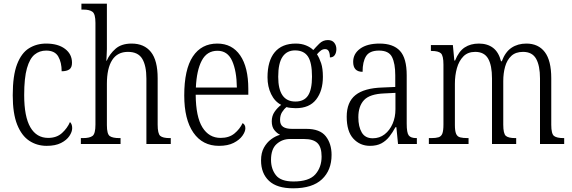

<svg xmlns="http://www.w3.org/2000/svg" viewBox="-20 -780 3099 1040"><path d="M233 10Q180 10 138.5 -17.5Q97 -45 73 -105Q49 -165 49 -264Q49 -371 72.5 -432Q96 -493 137 -518.5Q178 -544 230 -544Q294 -544 332 -515.5Q370 -487 370 -440Q370 -414 355.5 -404Q341 -394 314 -394Q314 -442 295.5 -474Q277 -506 230 -506Q194 -506 167.5 -484.5Q141 -463 126 -410.5Q111 -358 111 -265Q111 -148 144.5 -90.5Q178 -33 241 -33Q287 -33 316 -59.5Q345 -86 359 -119Q371 -108 371 -86Q371 -66 356 -43.5Q341 -21 310.5 -5.5Q280 10 233 10Z M418 0V-32H429Q466 -32 481.5 -44Q497 -56 497 -105V-656Q497 -704 481 -716Q465 -728 433 -728H421V-760H559V-514Q559 -496 557.5 -477Q556 -458 556 -451H558Q574 -488 606 -516Q638 -544 693 -544Q761 -544 797.5 -498.5Q834 -453 834 -356V-105Q834 -56 848 -44Q862 -32 899 -32H905V0H773V-354Q773 -424 750.5 -461.5Q728 -499 673 -499Q616 -499 587.5 -454.5Q559 -410 559 -326V-102Q559 -54 574.5 -43Q590 -32 627 -32H633V0Z M1166 10Q1077 10 1027.5 -61.5Q978 -133 978 -263Q978 -404 1024.5 -474Q1071 -544 1157 -544Q1237 -544 1281 -480Q1325 -416 1325 -298V-267H1040Q1041 -147 1076.5 -90Q1112 -33 1175 -33Q1221 -33 1250 -57Q1279 -81 1294 -113Q1300 -110 1304.5 -103.5Q1309 -97 1309 -85Q1309 -67 1293 -44.5Q1277 -22 1245.5 -6Q1214 10 1166 10ZM1263 -306Q1262 -395 1237.5 -450Q1213 -505 1158 -505Q1101 -505 1073 -452Q1045 -399 1041 -306Z M1568 240Q1480 240 1437 199.5Q1394 159 1394 89Q1394 48 1409.5 20Q1425 -8 1448.5 -25.5Q1472 -43 1497 -50Q1480 -58 1466 -75.5Q1452 -93 1452 -123Q1452 -152 1467 -174Q1482 -196 1503 -212Q1468 -230 1448.5 -270.5Q1429 -311 1429 -361Q1429 -450 1468 -497Q1507 -544 1582 -544Q1613 -544 1637.5 -534Q1662 -524 1677 -509Q1690 -524 1709.5 -543.5Q1729 -563 1756 -563Q1779 -563 1790.5 -548.5Q1802 -534 1802 -514Q1802 -495 1793.5 -482Q1785 -469 1767 -469Q1767 -490 1761 -502Q1755 -514 1741 -514Q1729 -514 1719 -507Q1709 -500 1697 -486Q1710 -466 1719.5 -437.5Q1729 -409 1729 -364Q1729 -288 1692.5 -241Q1656 -194 1582 -194Q1572 -194 1556 -195.5Q1540 -197 1532 -200Q1518 -189 1507.5 -172Q1497 -155 1497 -130Q1497 -104 1513.5 -93Q1530 -82 1562 -82H1639Q1713 -82 1744.5 -42Q1776 -2 1776 59Q1776 142 1724 191Q1672 240 1568 240ZM1580 -230Q1627 -230 1648.5 -262.5Q1670 -295 1670 -365Q1670 -441 1648 -474Q1626 -507 1578 -507Q1534 -507 1510.5 -472.5Q1487 -438 1487 -364Q1487 -230 1580 -230ZM1570 203Q1654 203 1688 164.5Q1722 126 1722 68Q1722 17 1699.5 -5Q1677 -27 1628 -27H1550Q1509 -27 1478.5 0Q1448 27 1448 86Q1448 135 1474.5 169Q1501 203 1570 203Z M1984 10Q1930 10 1894 -29Q1858 -68 1858 -148Q1858 -227 1905.5 -265Q1953 -303 2052 -306L2121 -309V-372Q2121 -436 2103.5 -471Q2086 -506 2033 -506Q1982 -506 1963 -476Q1944 -446 1944 -391Q1893 -391 1893 -445Q1893 -489 1931 -516.5Q1969 -544 2036 -544Q2110 -544 2146.5 -504.5Q2183 -465 2183 -372V-110Q2183 -61 2194 -46.5Q2205 -32 2235 -32H2238V0H2136L2127 -91H2122Q2107 -63 2089 -40Q2071 -17 2046 -3.5Q2021 10 1984 10ZM1999 -31Q2036 -31 2063.5 -52.5Q2091 -74 2106.5 -109.5Q2122 -145 2122 -188V-277L2062 -274Q1983 -271 1952 -238Q1921 -205 1921 -145Q1921 -94 1939.5 -62.5Q1958 -31 1999 -31Z M2303 0V-32H2316Q2341 -32 2355.5 -36.5Q2370 -41 2376 -56.5Q2382 -72 2382 -106V-430Q2382 -479 2368 -491.5Q2354 -504 2318 -504H2314V-536H2433L2441 -452H2445Q2465 -502 2497 -523Q2529 -544 2574 -544Q2620 -544 2650.5 -521Q2681 -498 2694 -448H2698Q2717 -499 2751 -521.5Q2785 -544 2831 -544Q2896 -544 2931 -498Q2966 -452 2966 -356V-104Q2966 -55 2981 -43.5Q2996 -32 3033 -32H3036V0H2905V-355Q2905 -424 2884 -461.5Q2863 -499 2813 -499Q2773 -499 2749.5 -477Q2726 -455 2716 -419Q2706 -383 2706 -341V-105Q2706 -56 2720 -44Q2734 -32 2771 -32H2776V0H2645V-355Q2645 -426 2624 -462.5Q2603 -499 2554 -499Q2514 -499 2490 -474.5Q2466 -450 2455 -411Q2444 -372 2444 -326V-103Q2444 -71 2450.5 -55.5Q2457 -40 2472.5 -36Q2488 -32 2513 -32H2518V0Z"/></svg>

Font: Noto Serif Lao Condensed Light
Style: Regular
Weight: 300
Width: 3
Designer: Monotype Design Team
Foundry: Monotype Imaging Inc.
Version: Version 2.003; ttfautohint (v1.8.4.7-5d5b)